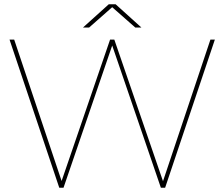

<svg xmlns="http://www.w3.org/2000/svg" viewBox="-20 -887 1060 907"><path d="M260 0H280L510 -672L740 0H760L995 -700H974L750 -31L520 -700H500L271 -32L47 -700H25ZM372 -757H401L510 -853L619 -757H648L526 -867H494Z"/></svg>

Font: Chess Sans Thin
Style: Regular
Weight: 100
Designer: Wolf Bōese
Foundry: Wolf Bōese
Version: Version 7.223;Glyphs 3.3 (3306)